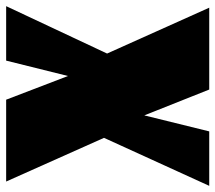

<svg xmlns="http://www.w3.org/2000/svg" viewBox="-80 -642 700 624"><g transform="rotate(-90 270.0 -330.0)"><path d="M562 -660 408 -332 557 0H291L207 -211L155 0H-22L134 -342L-8 -660H258L335 -459L385 -660Z"/></g></svg>

Font: Sansita Black
Style: Regular
Weight: 900
Designer: Pablo Cosgaya
Foundry: Omnibus-Type
Version: Version 1.006; ttfautohint (v1.5)